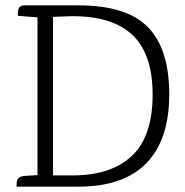

<svg xmlns="http://www.w3.org/2000/svg" viewBox="-20 -697 692 717"><path d="M70 -677H273Q453 -677 532.5 -595.5Q612 -514 612 -344.5Q612 -175 526.5 -87.5Q441 0 273 0H42V-8Q42 -30 55 -36Q61 -39 70 -40L120 -43V-632L47 -638Q43 -677 70 -677ZM178 -42H252Q395 -42 472.5 -115Q550 -188 550 -344Q550 -500 469.5 -571Q389 -642 229 -636L178 -634Z"/></svg>

Font: Karma Light
Style: Regular
Weight: 300
Designer: Joana Correia
Foundry: Indian Type Foundry
Version: Version 1.202;PS 1.0;hotconv 1.0.78;makeotf.lib2.5.61930; tt